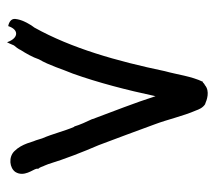

<svg xmlns="http://www.w3.org/2000/svg" viewBox="-52 -498 601 537"><g transform="rotate(-90 248.5 -229.5)"><path d="M36 -487C21 -463 43 -438 45 -428V-423C50 -418 51 -410 54 -405L58 -395C72 -349 92 -298 111 -254C131 -201 150 -150 169 -98C183 -61 192 -19 208 18C211 26 215 37 226 44H227C236 48 262 58 279 43C282 42 285 39 287 37L288 38C304 5 308 -33 318 -69C346 -203 382 -330 440 -434C442 -437 444 -439 447 -444C453 -454 462 -469 464 -487V-490C464 -498 456 -505 444 -507C434 -476 410 -478 399 -510L398 -509C395 -503 394 -500 390 -491C385 -485 380 -479 377 -472C368 -458 357 -439 351 -421C334 -392 324 -357 311 -326C286 -256 265 -175 248 -95C229 -154 206 -212 184 -271V-272C176 -289 168 -306 163 -323L162 -322V-323C150 -351 143 -382 130 -412C127 -420 126 -427 122 -436L116 -454C111 -467 105 -479 94 -490C77 -507 47 -503 36 -487Z"/></g></svg>

Font: Scribbler
Style: ExBd
Weight: 800
Designer: Mew Too
Foundry: Cannot Into Space Fonts
Version: Version 1.001